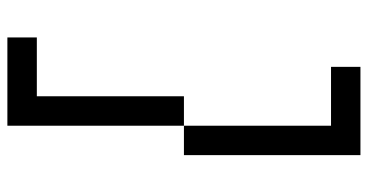

<svg xmlns="http://www.w3.org/2000/svg" viewBox="-250 -636 963 502"><g transform="rotate(-90 231.0 -384.5)"><path d="M76.9 76.9V-384.6H153.8V0H307.7V76.9ZM153.8 -384.6V-846.2H384.6V-769.2H230.8V-384.6Z"/></g></svg>

Font: Mintsoda - Lime Green 13x16
Style: Regular
Weight: 400
Designer: Mintsoda-15
Version: Version 1.0